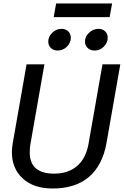

<svg xmlns="http://www.w3.org/2000/svg" viewBox="-20 -1068 708 1098"><path d="M48 -198Q48 -220 53 -250L132 -700H234L154 -244Q150 -221 150 -197Q150 -75 290 -75Q369 -75 420 -118Q471 -161 486 -244L566 -700H668L589 -250Q566 -122 488.5 -56Q411 10 280 10Q173 10 110.5 -47Q48 -104 48 -198ZM256 -830Q256 -859 279 -881Q302 -903 332 -903Q356 -903 370.5 -888.5Q385 -874 385 -852Q385 -823 362.5 -801Q340 -779 310 -779Q286 -779 271 -793.5Q256 -808 256 -830ZM466 -831Q466 -859 489.5 -881Q513 -903 544 -903Q567 -903 581.5 -888.5Q596 -874 596 -852Q596 -823 573.5 -801Q551 -779 522 -779Q497 -779 481.5 -793.5Q466 -808 466 -831ZM301 -1048H621L607 -970H287Z"/></svg>

Font: Niramit Medium
Style: Italic
Weight: 500
Italic angle: -10°
Designer: Katatrad Aksorn Co.,Ltd.
Foundry: Cadson Demak Co.,Ltd.
Version: Version 1.000; ttfautohint (v1.6)